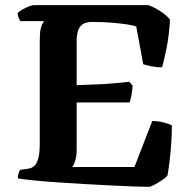

<svg xmlns="http://www.w3.org/2000/svg" viewBox="-20 -724 742 744"><path d="M556 0Q536 0 496.5 -1.5Q457 -3 407 -5.5Q357 -8 304 -11Q251 -14 200.5 -17.5Q150 -21 110.5 -25Q71 -29 49 -33Q49 -43 52 -52.5Q55 -62 58 -66L87 -70Q104 -72 114 -82Q124 -92 129 -112.5Q134 -133 134 -168V-565Q134 -595 137.5 -611.5Q141 -628 146 -634.5Q151 -641 151 -642H60Q56 -646 52.5 -654.5Q49 -663 48 -673Q54 -680 66.5 -687Q79 -694 91.5 -699Q104 -704 110 -704H555Q578 -696 601.5 -680.5Q625 -665 639 -648Q635 -584 625 -535.5Q615 -487 608 -463Q587 -463 567 -467Q547 -471 535 -475L508 -621Q496 -626 472 -629.5Q448 -633 414 -636Q380 -639 337 -639Q312 -639 299 -629Q286 -619 281.5 -602Q277 -585 277 -565V-394Q320 -396 354 -397Q388 -398 419 -401Q450 -404 481 -407L494 -392Q492 -369 489 -353Q486 -337 482 -327H277V-142Q277 -119 271.5 -101.5Q266 -84 260 -77H501L570 -255Q594 -255 616 -249Q638 -243 646 -238Q646 -204 643.5 -167.5Q641 -131 637 -98.5Q633 -66 629 -44Q623 -36 608 -26Q593 -16 578.5 -8Q564 0 556 0Z"/></svg>

Font: Texturina Medium 12pt
Style: Bold
Weight: 700
Version: Version 1.002